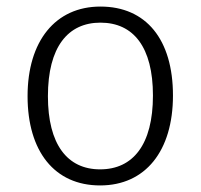

<svg xmlns="http://www.w3.org/2000/svg" viewBox="-20 -554 611 585"><path d="M286 -534C149 -534 64 -429 64 -261C64 -93 146 11 285 11C423 11 507 -94 507 -263C507 -434 425 -534 286 -534ZM286 -485C387 -485 446 -410 446 -263C446 -113 385 -38 285 -38C185 -38 126 -114 126 -261C126 -411 187 -485 286 -485Z"/></svg>

Font: FiraGO Light
Style: Regular
Weight: 300
Designer: bBox Type
Foundry: bBox Type GmbH
Version: Version 1.001;PS 001.001;hotconv 1.0.88;makeotf.lib2.5.64775